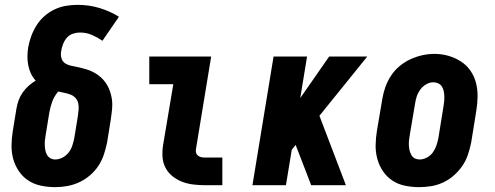

<svg xmlns="http://www.w3.org/2000/svg" viewBox="-20 -763 2040 791"><path d="M207 8Q178 8 149 2Q120 -4 97 -19Q74 -34 58 -57.5Q42 -81 34.5 -108Q27 -135 27.5 -165Q28 -195 33 -225L48 -317Q51 -334 57 -350.5Q63 -367 73.5 -382Q84 -397 97.5 -409Q111 -421 127 -431Q115 -444 107.5 -460Q100 -476 96.5 -493.5Q93 -511 93 -529.5Q93 -548 96 -567Q100 -590 108.5 -613.5Q117 -637 130.5 -658.5Q144 -680 163.5 -697Q183 -714 205.5 -724.5Q228 -735 252 -739Q276 -743 300 -743Q347 -743 390 -730Q433 -717 470 -694L402 -595Q382 -609 359 -619Q336 -629 309 -629Q295 -629 280 -624Q265 -619 255 -607Q245 -595 239.5 -580.5Q234 -566 232 -552Q229 -537 233.5 -522.5Q238 -508 250 -501Q262 -494 276.5 -491.5Q291 -489 305.5 -485.5Q320 -482 334 -478Q348 -474 361 -467.5Q374 -461 385 -453Q396 -445 405.5 -434.5Q415 -424 422 -411.5Q429 -399 433.5 -385.5Q438 -372 440.5 -357.5Q443 -343 442.5 -328Q442 -313 440 -298Q438 -283 436 -268L421 -175Q416 -151 408 -126.5Q400 -102 385.5 -80Q371 -58 350.5 -40.5Q330 -23 306 -12Q282 -1 257 3.5Q232 8 207 8ZM207 -106Q223 -106 238 -114Q253 -122 263 -135Q273 -148 278 -163.5Q283 -179 286 -194L301 -286Q303 -300 304 -313.5Q305 -327 302 -339Q299 -351 290.5 -360Q282 -369 270 -373.5Q258 -378 245.5 -380.5Q233 -383 220 -386Q212 -377 205.5 -366Q199 -355 195 -344Q191 -333 188 -321.5Q185 -310 183 -298L168 -206Q166 -195 165 -184.5Q164 -174 164.5 -163.5Q165 -153 167 -143Q169 -133 174 -124.5Q179 -116 188 -111Q197 -106 207 -106Z M824 0Q800 0 775.5 -3Q751 -6 729.5 -14.5Q708 -23 690 -37.5Q672 -52 661.5 -72.5Q651 -93 649.5 -117.5Q648 -142 652 -166L694 -416H595V-530H850L787 -147Q786 -140 788 -133Q790 -126 796 -121.5Q802 -117 809 -115.5Q816 -114 824 -114H896V0Z M1020 0 1107 -530H1245L1217 -359L1336 -530H1493L1296 -286L1405 0H1262L1198 -166L1182 -146L1158 0Z M1706 8Q1677 8 1648 2Q1619 -4 1596 -19.5Q1573 -35 1557.5 -58Q1542 -81 1534.5 -108.5Q1527 -136 1527.5 -165.5Q1528 -195 1533 -225L1555 -355Q1559 -380 1567.5 -404Q1576 -428 1590.5 -450.5Q1605 -473 1626 -490.5Q1647 -508 1671 -519Q1695 -530 1720 -535.5Q1745 -541 1770 -541Q1800 -541 1827.5 -533Q1855 -525 1878.5 -510Q1902 -495 1918 -472Q1934 -449 1941 -421.5Q1948 -394 1947.5 -364.5Q1947 -335 1942 -305L1921 -175Q1916 -151 1908 -126.5Q1900 -102 1885 -80Q1870 -58 1849.5 -40Q1829 -22 1805 -11Q1781 0 1756 4Q1731 8 1706 8ZM1709 -106Q1724 -106 1739 -114Q1754 -122 1763.5 -135.5Q1773 -149 1778 -164Q1783 -179 1786 -194L1807 -324Q1809 -335 1810 -346Q1811 -357 1810.5 -367.5Q1810 -378 1808 -388Q1806 -398 1800.5 -406.5Q1795 -415 1785.5 -419.5Q1776 -424 1765 -424Q1750 -424 1735.5 -415.5Q1721 -407 1711.5 -394Q1702 -381 1697 -366Q1692 -351 1690 -336L1668 -206Q1666 -195 1665 -184.5Q1664 -174 1664.5 -163.5Q1665 -153 1667.5 -143Q1670 -133 1675 -124Q1680 -115 1689 -110.5Q1698 -106 1709 -106Z"/></svg>

Font: Iosevka Slab Heavy Oblique
Style: Regular
Weight: 900
Italic angle: -9°
Monospace: yes
Designer: Belleve Invis
Foundry: Belleve Invis
Version: Version 11.1.1; ttfautohint (v1.8.3)